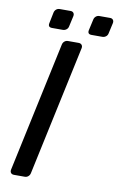

<svg xmlns="http://www.w3.org/2000/svg" viewBox="-94 -900 588 952"><g transform="rotate(10 200.0 -424.5)"><path d="M28 -23 168 -677Q170 -687 177.5 -693.5Q185 -700 195 -700H249Q259 -700 264.5 -693.5Q270 -687 268 -677L128 -23Q126 -13 118.5 -6.5Q111 0 101 0H47Q36 0 31 -6.5Q26 -13 28 -23ZM89 -772 100 -826Q102 -836 109.5 -842.5Q117 -849 128 -849H182Q192 -849 197 -842.5Q202 -836 200 -826L188 -772Q186 -762 178 -756Q170 -750 160 -750H106Q84 -750 89 -772ZM288 -772 300 -826Q302 -836 309.5 -842.5Q317 -849 327 -849H381Q391 -849 396 -842.5Q401 -836 399 -826L387 -772Q385 -762 377 -756Q369 -750 359 -750H305Q283 -750 288 -772Z"/></g></svg>

Font: SVN-Rubik
Style: Italic
Weight: 400
Italic angle: -12°
Designer: Hubert and Fischer
Foundry: Hubert & Fischer
Version: Version 2.101; ttfautohint (v1.8.3)